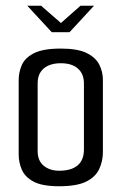

<svg xmlns="http://www.w3.org/2000/svg" viewBox="-20 -644 423 668"><path d="M75 -624H123L192 -564L260 -624H307L222 -532H160ZM186 4Q127 4 97 -12Q67 -28 56 -53.5Q45 -79 45 -106V-365Q45 -393 56 -418Q67 -443 98.5 -459Q130 -475 192 -475Q250 -475 281.5 -459.5Q313 -444 325.5 -419Q338 -394 338 -366V-115Q338 -83 325 -55.5Q312 -28 279.5 -12Q247 4 186 4ZM186 -50Q228 -50 250 -68.5Q272 -87 272 -124V-354Q272 -387 251 -405.5Q230 -424 192 -424Q154 -424 132.5 -406Q111 -388 111 -354V-118Q111 -85 132 -67.5Q153 -50 186 -50Z"/></svg>

Font: Smooch Sans Thin Medium
Style: Regular
Weight: 500
Version: Version 1.010